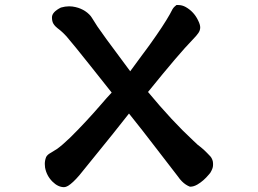

<svg xmlns="http://www.w3.org/2000/svg" viewBox="-20 -694 1040 774"><path d="M697.8 -673.8Q714.4 -673.8 729 -665.5Q762.2 -646.5 778.8 -611.3Q787.1 -594.7 787.1 -583.3Q787.1 -571.8 779.8 -561Q773.9 -551.8 754.4 -531.7Q729.5 -506.3 685.3 -454.6Q641.1 -402.8 576.7 -323.2Q674.8 -205.1 758.3 -127.9Q771 -115.2 776.9 -110.4Q782.7 -105.5 787.6 -102.1Q803.2 -89.8 816.4 -75.7Q826.7 -65.4 828.1 -63.5Q829.6 -61.5 831.1 -59.6Q834 -55.2 836.4 -48.8Q838.9 -42.5 838.9 -32.7Q838.9 -29.8 838.6 -25.1Q838.4 -20.5 835.7 -13.2Q833 -5.9 827.6 2.9Q826.2 4.4 821.8 9.8Q800.8 35.2 775.9 49.8Q760.7 58.6 747.1 58.6H745.6Q728 51.8 713.4 37.1Q704.6 28.3 697.8 18.1L602.5 -105.5Q555.2 -167.5 500 -236.3L434.6 -153.8Q404.3 -116.2 380.9 -87.4Q320.3 -12.7 299.8 12.7Q273.4 43.5 254.4 55.2Q245.1 60.5 238.3 60.5Q213.9 60.5 191.4 38.1Q167.5 14.2 161.6 -19Q160.6 -26.4 160.6 -33.2Q160.6 -47.4 166 -61Q170.9 -70.3 183.1 -77.1Q193.4 -83 209.5 -93.3Q231.4 -108.9 262.2 -138.7Q322.8 -198.2 386.2 -271.5Q411.6 -301.3 430.2 -320.8L341.8 -432.1L286.1 -501.5Q259.8 -533.7 248 -547.4Q234.9 -561.5 225.1 -569.8Q208 -583 202.9 -588.4Q197.8 -593.8 194.3 -600.1Q189.5 -609.4 189.5 -624Q189.5 -645.5 225.6 -663.6Q242.7 -668.5 258.3 -668.5Q272 -668.5 284.2 -665.5Q296.4 -662.6 304.2 -659.2Q325.2 -650.4 339.8 -635.7Q346.7 -628.9 350.6 -622.1Q362.3 -603 372.6 -587.4Q390.1 -562 408.7 -536.6L452.1 -478L504.9 -406.7Q535.2 -448.2 550.8 -469.2Q566.4 -490.2 572.8 -498.8Q579.1 -507.3 585 -515.6Q639.6 -591.8 665 -637.2Q670.9 -649.4 675 -656.2Q679.2 -663.1 682.9 -666.5Q686.5 -669.9 691.4 -673.8Q695.8 -673.8 697.8 -673.8Z"/></svg>

Font: Bakudai
Style: Bold
Weight: 700
Version: Version 1.48